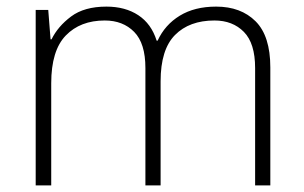

<svg xmlns="http://www.w3.org/2000/svg" viewBox="-20 -561 920 581"><path d="M634 -541Q709 -541 753.5 -496.5Q798 -452 798 -357V0H752V-355Q752 -430 718 -464.5Q684 -499 629 -499Q553 -499 509.5 -455Q466 -411 466 -315V0H420V-355Q420 -430 386 -464.5Q352 -499 297 -499Q223 -499 179 -453.5Q135 -408 135 -309V0H88V-531H126L133 -442H136Q155 -481 195 -511Q235 -541 302 -541Q359 -541 398.5 -515Q438 -489 454 -438H457Q479 -486 524 -513.5Q569 -541 634 -541Z"/></svg>

Font: Noto Kufi Arabic ExtraLight
Style: Regular
Weight: 200
Designer: Monotype Design Team, David Williams, Khaled Hosny
Foundry: Google LLC
Version: Version 2.109; ttfautohint (v1.8.4.7-5d5b)